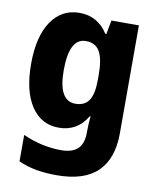

<svg xmlns="http://www.w3.org/2000/svg" viewBox="-88 -627 767 936"><g transform="rotate(10 295.5 -159.5)"><path d="M230 -559Q321 -559 371 -480H376L389 -549H525V-14Q525 110 459 175Q393 240 256 240Q201 240 155.5 232Q110 224 67 205V74Q161 116 257 116Q311 116 338.5 90.5Q366 65 366 9V0Q366 -16 367 -35Q368 -54 370 -71H366Q318 10 226 10Q139 10 89.5 -64.5Q40 -139 40 -273Q40 -409 91 -484Q142 -559 230 -559ZM284 -429Q202 -429 202 -270Q202 -119 286 -119Q331 -119 352.5 -150.5Q374 -182 374 -254V-277Q374 -356 353 -392.5Q332 -429 284 -429Z"/></g></svg>

Font: Noto Sans Kannada SemiCondensed ExtraBold
Style: Regular
Weight: 800
Width: 4
Designer: Jelle Bosma - Monotype Design Team
Foundry: Monotype Imaging Inc.
Version: Version 2.005; ttfautohint (v1.8.4.7-5d5b)